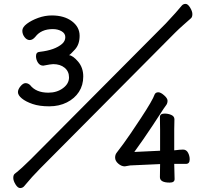

<svg xmlns="http://www.w3.org/2000/svg" viewBox="-20 -869 1040 982"><path d="M848.1 64.9Q797.9 64.9 797.9 37.1L798.8 -29.8L646 -22.9L618.2 -18.1Q601.1 -18.1 585 -32Q568.8 -45.9 568.8 -63Q568.8 -78.1 576.9 -88.1Q585 -98.1 612.5 -135.5Q640.1 -172.9 700.7 -264.9Q761.2 -356.9 771 -386.2Q775.9 -397 790 -397Q801.8 -397 819.3 -381.6Q836.9 -366.2 836.9 -354Q836.9 -341.8 831.1 -333L816.9 -313Q808.1 -298.8 760.5 -226.8Q712.9 -154.8 667 -91.8L798.8 -98.1V-206.1L797.9 -270Q797.9 -288.1 821.8 -288.1Q840.8 -288.1 856.4 -281Q872.1 -273.9 872.1 -258.8L871.1 -206.1V-100.1Q901.9 -104 916 -104Q933.1 -104 941.7 -87.9Q950.2 -71.8 950.2 -54.2Q950.2 -30.8 931.2 -30.8H871.1L873 46.9Q873 64.9 848.1 64.9ZM231.9 -325.2Q181.2 -325.2 146.5 -337.2Q111.8 -349.1 91.8 -365.5Q71.8 -381.8 71.8 -397.9Q71.8 -412.1 85 -428Q98.1 -443.8 110.8 -443.8Q123 -443.8 133.8 -434.1Q164.1 -395 227.1 -395Q271 -395 302 -418Q333 -440.9 333 -473.1Q333 -503.9 310.5 -522.5Q288.1 -541 252 -541Q241.2 -541 201.2 -533.2Q184.1 -533.2 174.1 -548.6Q164.1 -564 164.1 -582Q164.1 -603 184.1 -604Q261.2 -612.8 297.9 -645Q314 -659.2 314 -679.2Q314 -698.2 294.9 -709.2Q275.9 -720.2 250 -720.2Q190.9 -720.2 161.1 -681.2Q147 -664.1 131.8 -664.1Q117.2 -664.1 105.7 -679Q94.2 -693.8 94.2 -711.9Q94.2 -730 117.7 -747.6Q141.1 -765.1 175.5 -777.6Q210 -790 245.1 -790Q308.1 -790 347.7 -760.5Q387.2 -731 387.2 -686Q387.2 -642.1 363.5 -616Q339.8 -589.8 333 -586.9Q353 -585 379.4 -554Q405.8 -522.9 405.8 -478Q405.8 -433.1 383.8 -399.2Q361.8 -365.2 322 -345.2Q282.2 -325.2 231.9 -325.2ZM83 92.8Q70.8 92.8 59.3 74Q47.9 55.2 47.9 41Q47.9 25.9 55.2 20Q89.8 -6.8 137.2 -54.2L828.1 -749Q887.2 -812 909.2 -839.8Q917 -849.1 929.2 -849.1Q940.9 -849.1 952.4 -830.1Q963.9 -811 963.9 -796.9Q963.9 -782.2 957 -775.9Q939 -759.8 917 -740.5Q895 -721.2 875 -701.2L184.1 -5.9Q145 33.2 102.1 85Q94.2 92.8 83 92.8Z"/></svg>

Font: LXGW WenKai Screen
Style: Regular
Weight: 400
Designer: LXGW / Fontworks Inc.
Foundry: LXGW / Fontworks Inc.
Version: Version 1.510;January 18,2025